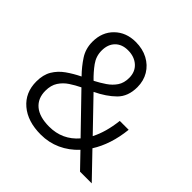

<svg xmlns="http://www.w3.org/2000/svg" viewBox="-174 -807 963 963"><g transform="rotate(45 308.0 -325.0)"><path d="M257 -658Q306 -658 343.5 -638Q381 -618 402 -583Q423 -548 423 -503Q423 -437 384 -398.5Q345 -360 284 -331L438 -171Q470 -233 480 -321H543Q537 -264 521 -215Q505 -166 480 -127L602 0H519L443 -79Q404 -37 354.5 -14.5Q305 8 248 8Q155 8 99.5 -39Q44 -86 44 -165Q44 -213 63.5 -245.5Q83 -278 115.5 -301Q148 -324 187 -343Q152 -379 127 -417.5Q102 -456 102 -505Q102 -573 145.5 -615.5Q189 -658 257 -658ZM166 -506Q166 -466 189.5 -433.5Q213 -401 244 -371H246Q275 -386 301.5 -404Q328 -422 344.5 -446.5Q361 -471 361 -507Q361 -550 332.5 -575.5Q304 -601 259 -601Q216 -601 191 -575.5Q166 -550 166 -506ZM109 -164Q109 -110 145 -80Q181 -50 250 -50Q343 -50 403 -120L225 -304Q196 -290 169.5 -272.5Q143 -255 126 -229Q109 -203 109 -164Z"/></g></svg>

Font: Overused Grotesk Book
Style: Regular
Weight: 350
Version: Version 0.003